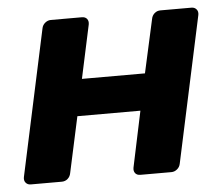

<svg xmlns="http://www.w3.org/2000/svg" viewBox="-43 -568 716 616"><g transform="rotate(-5 315.0 -260.0)"><path d="M32 0Q22 0 16 -7Q10 -14 12 -25L113 -495Q115 -506 123.5 -513Q132 -520 142 -520H242Q253 -520 258.5 -513Q264 -506 262 -495L225 -323H428L466 -495Q468 -506 476 -513Q484 -520 495 -520H595Q605 -520 611 -513Q617 -506 615 -495L514 -25Q512 -14 503.5 -7Q495 0 485 0H385Q374 0 368.5 -7Q363 -14 365 -25L403 -205H200L161 -25Q159 -14 151 -7Q143 0 132 0Z"/></g></svg>

Font: Rubik SemiBold
Style: Italic
Weight: 600
Italic angle: -12°
Designer: Hubert and Fischer
Foundry: Hubert and Fischer
Version: Version 2.300;gftools[0.9.30]